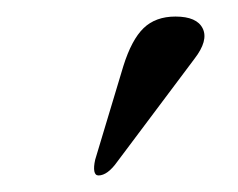

<svg xmlns="http://www.w3.org/2000/svg" viewBox="-20 -732 288 232"><path d="M95 -539 129 -652Q139 -684 153.5 -698Q168 -712 192 -712Q218 -712 225 -697.5Q232 -683 215 -661L122 -537Q110 -520 99 -520Q95 -520 94 -525Q93 -530 95 -539Z"/></svg>

Font: Raigarh
Style: Regular
Weight: 400
Designer: jaikishan Patel
Foundry: MagicType
Version: Version 1.000;FEAKit 1.0